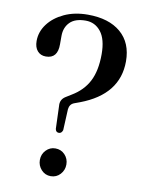

<svg xmlns="http://www.w3.org/2000/svg" viewBox="-83 -778 636 845"><g transform="rotate(10 235.0 -356.0)"><path d="M185.5 -302Q182.5 -330.5 206.5 -345.5L231.5 -361Q282 -391 306.2 -438Q330.5 -485 330.5 -559Q330.5 -626 304.2 -659.2Q278 -692.5 236 -692.5Q189 -692.5 165.8 -669Q142.5 -645.5 142.5 -607.5V-570.5Q143 -506.5 90 -506.5Q66.5 -506.5 52.5 -522.5Q38.5 -538.5 38.5 -567Q38.5 -608 64.5 -642.8Q90.5 -677.5 136.2 -698.8Q182 -720 241 -720Q335.5 -720 388.5 -674.5Q441.5 -629 441.5 -546.5Q441.5 -398 273.5 -334.5L249 -325.5Q229 -318 226.5 -295L222 -200.5Q217 -185.5 205 -185.5Q191.5 -185.5 189 -200.5ZM202.5 8.5Q177.5 8.5 160.5 -10Q143.5 -28.5 143.5 -54Q143.5 -79.5 160.8 -97.5Q178 -115.5 202.5 -115.5Q228 -115.5 245 -97.5Q262 -79.5 262 -54Q262 -28.5 245 -10Q228 8.5 202.5 8.5Z"/></g></svg>

Font: Fraunces 144pt S050
Style: Regular
Weight: 400
Version: Version 1.000; ttfautohint (v1.8.3)